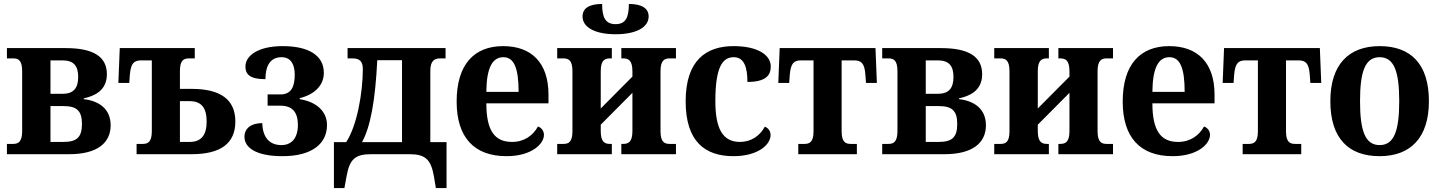

<svg xmlns="http://www.w3.org/2000/svg" viewBox="-20 -779 7273 970"><path d="M15 0H330C470 0 539 -56 539 -146C539 -231 477 -270 403 -278V-282C452 -293 520 -318 520 -404C520 -494 450 -536 312 -536H15V-484H46C71 -484 92 -477 92 -419V-117C92 -60 71 -52 46 -52H15ZM235 -305V-474H295C351 -474 375 -448 375 -390C375 -333 351 -305 295 -305ZM235 -62V-243H301C366 -243 394 -221 394 -153C394 -84 367 -62 300 -62Z M670 0H948C1094 0 1169 -54 1169 -165C1169 -277 1093 -330 948 -330H889V-421C889 -477 910 -484 936 -484H964V-536H585L578 -360H633L636 -401C641 -460 657 -474 694 -474H747V-116C747 -60 726 -52 701 -52H670ZM889 -62V-268H938C996 -268 1024 -236 1024 -165C1024 -94 995 -62 938 -62Z M1407 10C1559 10 1632 -55 1632 -147C1632 -218 1577 -265 1494 -278V-283C1567 -301 1616 -346 1616 -411C1616 -498 1541 -546 1408 -546C1286 -546 1220 -499 1220 -443C1220 -403 1243 -379 1321 -379C1321 -447 1346 -490 1402 -490C1452 -490 1469 -450 1469 -402C1469 -342 1452 -302 1397 -302H1332V-245H1397C1456 -245 1485 -213 1485 -148C1485 -79 1451 -46 1402 -46C1341 -46 1307 -85 1305 -157C1248 -157 1215 -130 1215 -88C1215 -34 1272 10 1407 10Z M1667 171H1720L1731 111C1746 26 1774 0 1854 0H2049C2128 0 2157 26 2172 111L2182 171H2236V-61H2154V-421C2154 -474 2177 -484 2204 -484H2231V-536H1736V-484H1761C1797 -484 1813 -469 1813 -430C1813 -312 1784 -144 1729 -61H1667ZM1809 -61C1851 -137 1876 -269 1886 -475H2011V-61Z M2539 10C2667 10 2728 -53 2728 -97C2728 -118 2716 -133 2698 -140C2673 -95 2629 -62 2567 -62C2479 -62 2437 -119 2437 -257H2751V-301C2751 -462 2665 -546 2522 -546C2375 -546 2287 -453 2287 -266C2287 -84 2376 10 2539 10ZM2600 -315H2437C2438 -435 2467 -490 2523 -490C2577 -490 2600 -435 2600 -315Z M3090 -606C3194 -606 3257 -641 3257 -696C3257 -737 3222 -759 3157 -759C3157 -692 3142 -657 3090 -657C3038 -657 3022 -692 3022 -759C2957 -759 2923 -737 2923 -696C2923 -641 2986 -606 3090 -606ZM2795 0H3071V-52H3062C3037 -52 3015 -59 3015 -117V-149L3175 -310V-117C3175 -59 3153 -52 3127 -52H3119V0H3395V-52H3363C3339 -52 3317 -59 3317 -116V-420C3317 -476 3339 -484 3363 -484H3395V-536H3119V-484H3127C3153 -484 3175 -477 3175 -419V-392L3015 -231V-419C3015 -477 3037 -484 3062 -484H3071V-536H2795V-484H2826C2851 -484 2872 -476 2872 -420V-116C2872 -59 2851 -52 2826 -52H2795Z M3685 10C3812 10 3873 -50 3873 -96C3873 -117 3862 -132 3844 -139C3818 -91 3773 -62 3718 -62C3629 -62 3594 -133 3594 -268C3594 -440 3630 -490 3687 -490C3741 -490 3756 -436 3756 -365C3848 -365 3874 -398 3874 -443C3874 -502 3807 -546 3686 -546C3549 -546 3444 -476 3444 -267C3444 -64 3542 10 3685 10Z M4013 0H4309V-52H4278C4254 -52 4232 -59 4232 -115V-474H4294C4331 -474 4348 -460 4352 -401L4355 -360H4410L4403 -536H3919L3912 -360H3967L3970 -401C3975 -460 3991 -474 4028 -474H4090V-115C4090 -59 4068 -52 4044 -52H4013Z M4437 0H4752C4892 0 4961 -56 4961 -146C4961 -231 4899 -270 4825 -278V-282C4874 -293 4942 -318 4942 -404C4942 -494 4872 -536 4734 -536H4437V-484H4468C4493 -484 4514 -477 4514 -419V-117C4514 -60 4493 -52 4468 -52H4437ZM4657 -305V-474H4717C4773 -474 4797 -448 4797 -390C4797 -333 4773 -305 4717 -305ZM4657 -62V-243H4723C4788 -243 4816 -221 4816 -153C4816 -84 4789 -62 4722 -62Z M5003 0H5279V-52H5270C5245 -52 5223 -59 5223 -117V-149L5383 -310V-117C5383 -59 5361 -52 5335 -52H5327V0H5603V-52H5571C5547 -52 5525 -59 5525 -116V-420C5525 -476 5547 -484 5571 -484H5603V-536H5327V-484H5335C5361 -484 5383 -477 5383 -419V-392L5223 -231V-419C5223 -477 5245 -484 5270 -484H5279V-536H5003V-484H5034C5059 -484 5080 -476 5080 -420V-116C5080 -59 5059 -52 5034 -52H5003Z M5904 10C6032 10 6093 -53 6093 -97C6093 -118 6081 -133 6063 -140C6038 -95 5994 -62 5932 -62C5844 -62 5802 -119 5802 -257H6116V-301C6116 -462 6030 -546 5887 -546C5740 -546 5652 -453 5652 -266C5652 -84 5741 10 5904 10ZM5965 -315H5802C5803 -435 5832 -490 5888 -490C5942 -490 5965 -435 5965 -315Z M6258 0H6554V-52H6523C6499 -52 6477 -59 6477 -115V-474H6539C6576 -474 6593 -460 6597 -401L6600 -360H6655L6648 -536H6164L6157 -360H6212L6215 -401C6220 -460 6236 -474 6273 -474H6335V-115C6335 -59 6313 -52 6289 -52H6258Z M6950 10C7106 10 7199 -83 7199 -268C7199 -455 7108 -546 6950 -546C6794 -546 6701 -453 6701 -268C6701 -82 6791 10 6950 10ZM6950 -46C6877 -46 6851 -118 6851 -268C6851 -418 6877 -490 6950 -490C7023 -490 7049 -418 7049 -268C7049 -118 7023 -46 6950 -46Z"/></svg>

Font: Noto Serif SemiCondensed
Style: Bold
Weight: 700
Width: 4
Designer: Monotype Design Team
Foundry: Monotype Imaging Inc.
Version: Version 2.015